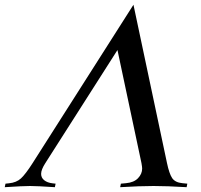

<svg xmlns="http://www.w3.org/2000/svg" viewBox="-54 -777 834 797"><path d="M176.8 -14.6 173.8 0Q100.1 -4.9 70.8 -4.9Q41 -4.9 -34.2 0L-31.2 -14.6L-17.1 -16.1Q14.2 -19 33.2 -36.6Q52.2 -54.2 81.5 -100.1L500 -757.3L639.2 -100.1Q648.4 -56.2 660.6 -37.8Q672.9 -19.5 703.1 -16.6L723.6 -14.6L720.7 0Q639.6 -4.9 583.5 -4.9Q527.3 -4.9 444.8 0L447.8 -14.6L469.2 -16.6Q502 -19.5 519 -37.4Q536.1 -55.2 536.1 -77.6Q536.1 -83.5 533.2 -100.1L433.6 -569.3L134.3 -100.1Q116.7 -72.8 116.7 -55.2Q116.7 -39.1 129.6 -28.8Q142.6 -18.6 163.6 -16.1Z"/></svg>

Font: Flanker
Style: Italic
Weight: 400
Italic angle: -12°
Designer: Flanker
Version: Version 2.027